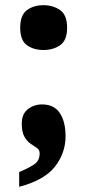

<svg xmlns="http://www.w3.org/2000/svg" viewBox="-20 -567 338 741"><path d="M148 -374Q110 -374 84 -392.5Q58 -411 58 -460Q58 -509 84 -528Q110 -547 148 -547Q185 -547 212 -528Q239 -509 239 -460Q239 -411 212 -392.5Q185 -374 148 -374ZM54 97Q92 81 112.5 67Q133 53 133 25Q133 11 122.5 4Q112 -3 98.5 -12Q85 -21 74.5 -39Q64 -57 64 -90Q64 -127 87.5 -145.5Q111 -164 142 -164Q189 -164 211 -130.5Q233 -97 233 -41Q233 23 192.5 75.5Q152 128 54 154Z"/></svg>

Font: Noto Serif Armenian SemiCondensed Black
Style: Regular
Weight: 900
Width: 4
Designer: Monotype Design Team
Foundry: Monotype Imaging Inc.
Version: Version 2.008; ttfautohint (v1.8.4.7-5d5b)